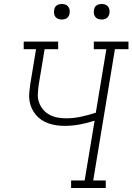

<svg xmlns="http://www.w3.org/2000/svg" viewBox="-20 -944 665 964"><path d="M337 0V-38H405L455 -338Q418 -326 380 -319Q342 -312 304 -312Q283 -312 263 -315Q243 -318 224 -324.5Q205 -331 188.5 -342Q172 -353 159.5 -368Q147 -383 139 -401Q131 -419 128 -439Q125 -459 127 -480Q129 -501 132 -522L161 -697H99V-735H272V-697H204L174 -516Q171 -494 170 -471.5Q169 -449 176 -429.5Q183 -410 196.5 -394Q210 -378 228.5 -368Q247 -358 268 -354Q289 -350 312 -350Q349 -350 386.5 -358Q424 -366 461 -378L514 -697H451V-735H625V-697H557L448 -38H511V0ZM490 -846Q481 -846 472.5 -849Q464 -852 458.5 -859Q453 -866 451.5 -875.5Q450 -885 452 -895Q453 -901 456 -907Q459 -913 465 -917Q471 -921 477.5 -922.5Q484 -924 490 -924Q500 -924 508.5 -921Q517 -918 522.5 -911Q528 -904 529.5 -894.5Q531 -885 529 -875Q528 -869 524.5 -863Q521 -857 515.5 -853Q510 -849 503.5 -847.5Q497 -846 490 -846ZM290 -846Q281 -846 272.5 -849Q264 -852 258.5 -859Q253 -866 251.5 -875.5Q250 -885 252 -895Q253 -901 256 -907Q259 -913 265 -917Q271 -921 277.5 -922.5Q284 -924 290 -924Q300 -924 308.5 -921Q317 -918 322.5 -911Q328 -904 329.5 -894.5Q331 -885 329 -875Q328 -869 324.5 -863Q321 -857 315.5 -853Q310 -849 303.5 -847.5Q297 -846 290 -846Z"/></svg>

Font: Iosevka Curly Slab XLtEx
Style: Italic
Weight: 200
Width: 7
Italic angle: -9°
Monospace: yes
Designer: Belleve Invis
Foundry: Belleve Invis
Version: Version 11.1.0; ttfautohint (v1.8.3)